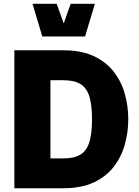

<svg xmlns="http://www.w3.org/2000/svg" viewBox="-20 -1004 739 1024"><path d="M153.3 -983.9H282.2L319.8 -878.9L356.9 -983.9H486.3L433.6 -809.6H205.6ZM664.1 -368.2Q664.1 -298.3 645.5 -232.4Q627 -166.5 586.2 -114Q545.4 -61.5 479.2 -30.8Q413.1 0 317.9 0H56.6V-735.8H317.9Q413.1 -735.8 479.2 -705.1Q545.4 -674.3 586.2 -622.1Q627 -569.8 645.5 -503.9Q664.1 -438 664.1 -368.2ZM470.7 -368.2Q470.7 -445.3 456.3 -490.7Q441.9 -536.1 408.4 -556.2Q375 -576.2 317.9 -576.2H249V-159.2H317.9Q375 -159.2 408.4 -179.2Q441.9 -199.2 456.3 -245.1Q470.7 -291 470.7 -368.2Z"/></svg>

Font: Estedad-FD Black
Style: Regular
Weight: 900
Designer: Amin Abedi
Version: Version 7.3